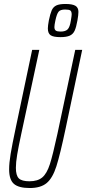

<svg xmlns="http://www.w3.org/2000/svg" viewBox="-20 -939 434 967"><path d="M26 -86Q26 -118 33.5 -163.5Q41 -209 59 -294L142 -688H178L87 -264Q73 -199 66.5 -160Q60 -121 60 -94Q60 -55 75 -40.5Q90 -26 128 -26Q170 -26 193 -45.5Q216 -65 231 -111.5Q246 -158 269 -264L359 -688H394L311 -294Q283 -161 264 -101.5Q245 -42 215 -17Q185 8 130 8Q74 8 50 -13Q26 -34 26 -86ZM221 -796Q221 -809 226 -836Q233 -870 240.5 -887Q248 -904 263.5 -911.5Q279 -919 310 -919Q344 -919 359.5 -910Q375 -901 375 -879Q375 -864 370 -836Q364 -802 356 -784.5Q348 -767 331.5 -759.5Q315 -752 284 -752Q249 -752 235 -761.5Q221 -771 221 -796ZM337 -836Q341 -860 341 -866Q341 -881 334.5 -886Q328 -891 308 -891Q284 -891 275 -880Q266 -869 259 -836Q254 -813 254 -803Q254 -790 261 -785Q268 -780 285 -780Q310 -780 321 -791.5Q332 -803 337 -836Z"/></svg>

Font: Saira Ultra Condensed Thin
Style: Italic
Weight: 100
Width: 1
Italic angle: -12°
Designer: Hector Gatti with collaboration of the Omnibus-Type team
Foundry: Omnibus-Type
Version: Version 1.001; ttfautohint (v1.8)